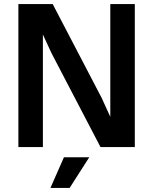

<svg xmlns="http://www.w3.org/2000/svg" viewBox="-20 -720 750 940"><path d="M232 -460 190 -551V0H70V-700H238L478 -240L520 -148V-700H640V0H472ZM293 50H417L321 200H227Z"/></svg>

Font: Retni Sans
Style: Bold
Weight: 700
Designer: Vitaly Kuzmin
Foundry: ParaType Ltd.
Version: Version 1.00;March 2, 2019;FontCreator 11.5.0.2425 64-bit; t